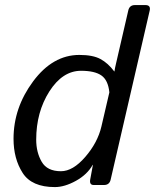

<svg xmlns="http://www.w3.org/2000/svg" viewBox="-20 -741 620 769"><path d="M34.2 -185.1Q34.2 -309.6 112.8 -415.3Q191.4 -521 297.9 -521Q352.1 -521 382.3 -504.6Q412.6 -488.3 437.5 -455.1H438.5Q439.9 -466.8 444.3 -484.9L493.7 -698.7Q498.5 -720.7 520.5 -720.7H562.5Q584.5 -720.7 579.6 -698.7L423.3 -22Q418.5 0 396.5 0H355.5Q337.4 0 341.3 -22L352.1 -80.6H351.1Q329.6 -42 284.2 -16.8Q238.8 8.3 199.7 8.3Q106.9 8.3 70.6 -48.6Q34.2 -105.5 34.2 -185.1ZM125 -181.6Q125 -130.9 147 -93Q168.9 -55.2 224.1 -55.2Q272 -55.2 321.5 -112.5Q371.1 -169.9 386.2 -234.4L418 -371.1Q413.1 -419.9 386.2 -438.7Q359.4 -457.5 304.7 -457.5Q230.5 -457.5 177.7 -374.8Q125 -292 125 -181.6Z"/></svg>

Font: Istok Web
Style: Italic
Weight: 400
Italic angle: -13°
Designer: Andrey V. Panov
Foundry: Andrey V. Panov
Version: Version 1.0.2g